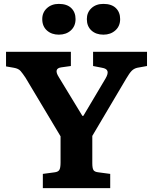

<svg xmlns="http://www.w3.org/2000/svg" viewBox="-20 -966 786 986"><path d="M200 0V-73L260 -81Q278 -83 284.5 -93Q291 -103 291 -132V-266L111 -567Q97 -588 86 -601Q75 -614 51 -618L11 -625V-700H344V-627L294 -620Q254 -614 282 -570L403 -371H408L522 -563Q536 -587 532 -600.5Q528 -614 504 -618L458 -627V-700H735V-627L685 -618Q668 -614 656.5 -602.5Q645 -591 628 -562L454 -268V-128Q454 -102 460 -92.5Q466 -83 486 -81L546 -73V0ZM511 -788Q473 -788 449.5 -809.5Q426 -831 426 -868Q426 -902 449.5 -924Q473 -946 511 -946Q553 -946 575 -924.5Q597 -903 597 -868Q597 -832 572.5 -810Q548 -788 511 -788ZM282 -788Q245 -788 221 -809.5Q197 -831 197 -868Q197 -902 221 -924Q245 -946 282 -946Q324 -946 346 -924.5Q368 -903 368 -868Q368 -832 344 -810Q320 -788 282 -788Z"/></svg>

Font: Literata 12pt
Style: Bold
Weight: 700
Designer: Latin by Veronika Burian and Jose Scaglione. Greek by Irene Vlachou. Cyrillic by Vera Evstafieva.
Foundry: TypeTogether
Version: Version 3.002